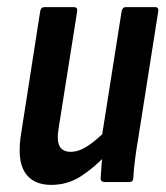

<svg xmlns="http://www.w3.org/2000/svg" viewBox="-20 -512 466 540"><path d="M124 8Q72 8 49.5 -28Q27 -64 40 -140L93 -480Q95 -492 105 -492H187Q199 -492 197 -480L145 -152Q139 -117 147.5 -101Q156 -85 179 -85Q202 -85 227.5 -102Q253 -119 282 -149V-80Q246 -41 208 -16.5Q170 8 124 8ZM275 0Q263 0 263 -11Q264 -29 266 -53Q268 -77 270 -95L266 -125L322 -480Q324 -492 334 -492H416Q427 -492 425 -480L369 -124Q363 -90 359.5 -61.5Q356 -33 355 -11Q354 0 344 0Z"/></svg>

Font: Sofia Sans Condensed
Style: Bold Italic
Weight: 700
Italic angle: -9°
Version: Version 4.100